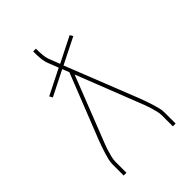

<svg xmlns="http://www.w3.org/2000/svg" viewBox="-215 -832 930 930"><g transform="rotate(-45 250.0 -367.5)"><path d="M72 0V-74Q72 -91 76 -107.5Q80 -124 85 -140Q90 -156 95.5 -172Q101 -188 107 -204L240 -540L226 -575L97 -510L88 -526L219 -592L199 -643Q191 -663 189 -684.5Q187 -706 187 -728V-735H206V-728Q206 -708 208 -688Q210 -668 218 -649L237 -600L368 -666L377 -650L243 -583L393 -204Q399 -188 404.5 -172Q410 -156 415 -140Q420 -124 424 -107.5Q428 -91 428 -74V0H409V-74Q409 -90 405 -105.5Q401 -121 396.5 -136.5Q392 -152 386 -167.5Q380 -183 374 -198L250 -514L126 -198Q120 -183 114 -167.5Q108 -152 103.5 -136.5Q99 -121 95 -105.5Q91 -90 91 -74V0Z"/></g></svg>

Font: Iosevka Term Curly Thin
Style: Regular
Weight: 100
Designer: Belleve Invis
Foundry: Belleve Invis
Version: Version 32.3.0